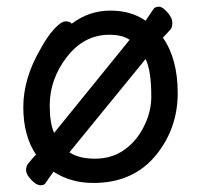

<svg xmlns="http://www.w3.org/2000/svg" viewBox="-20 -524 602 575"><path d="M433.1 -233.9Q433.1 -313 416 -347.2L188 -67.9Q215.8 -48.8 264.9 -48.8Q314 -48.8 351.1 -74.5Q388.2 -100.1 410.6 -144.5Q433.1 -189 433.1 -233.9ZM142.1 -126 368.2 -404.8Q346.2 -419.9 307.1 -419.9Q231.9 -419.9 180.4 -353.5Q128.9 -287.1 128.9 -208Q128.9 -154.8 142.1 -126ZM101.1 30.8Q88.9 30.8 73.5 14.4Q58.1 -2 58.1 -13.9Q58.1 -25.9 63.5 -33Q68.8 -40 76.4 -48.6Q84 -57.1 87.9 -61Q49.8 -117.2 49.8 -203.1Q49.8 -289.1 101.1 -377Q121.1 -414.1 142.1 -437Q163.1 -460 176.8 -460Q189.9 -460 194.8 -453.1Q247.1 -492.2 310.1 -492.2Q373 -492.2 416 -461.9L439 -496.1Q443.8 -503.9 456.1 -503.9Q466.8 -503.9 481.4 -487.1Q496.1 -470.2 496.1 -457Q496.1 -442.9 491.5 -437Q486.8 -431.2 479.5 -423.6Q472.2 -416 467.8 -411.1Q512.2 -348.1 512.2 -245.1Q512.2 -141.1 449.2 -62Q380.9 23.9 259.8 23.9Q191.9 23.9 140.1 -9.8L117.2 22.9Q113.8 30.8 101.1 30.8Z"/></svg>

Font: LXGW WenKai Screen
Style: Regular
Weight: 400
Designer: LXGW / Fontworks Inc.
Foundry: LXGW / Fontworks Inc.
Version: Version 1.510;January 18,2025